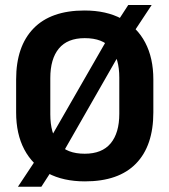

<svg xmlns="http://www.w3.org/2000/svg" viewBox="-20 -694 662 750"><path d="M312 14.5Q227 14.5 167 -17.5Q107 -49.5 75 -110Q43 -170.5 43 -255V-383.5Q43 -513 111 -583Q179 -653 310 -653Q395.5 -653 455.5 -620.5Q515.5 -588 547.2 -527.8Q579 -467.5 579 -383.5V-255Q579 -124.5 511.2 -55Q443.5 14.5 312 14.5ZM50 35.5 135 -92.5 163.5 -131 414 -567 432 -599 481 -674.5H572.5L489.5 -549L462.5 -511L213 -75L198 -52L141.5 35.5ZM311 -93.5Q378.5 -93.5 412.2 -134Q446 -174.5 446 -249.5V-391Q446 -465 414 -505Q382 -545 311 -545Q243.5 -545 210 -504.5Q176.5 -464 176.5 -389V-247.5Q176.5 -172.5 208.8 -133Q241 -93.5 311 -93.5Z"/></svg>

Font: Anek Gujarati Medium SemiBold
Style: Regular
Weight: 600
Version: Version 1.003